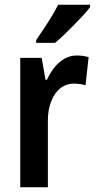

<svg xmlns="http://www.w3.org/2000/svg" viewBox="-20 -786 402 806"><path d="M302 -553Q314 -553 326.5 -551.5Q339 -550 352 -546L339 -428Q329 -431 317 -433Q305 -435 290 -435Q267 -435 247 -424.5Q227 -414 212.5 -393.5Q198 -373 189.5 -344.5Q181 -316 181 -280V0H65V-543H155L171 -451H177Q190 -480 208.5 -503Q227 -526 250.5 -539.5Q274 -553 302 -553ZM358 -756Q348 -742 330 -722.5Q312 -703 291 -681.5Q270 -660 249.5 -640.5Q229 -621 211 -606H132V-618Q149 -643 166 -668.5Q183 -694 198 -719Q213 -744 224 -766H358Z"/></svg>

Font: Noto Sans Khmer Condensed SemiBold
Style: Regular
Weight: 600
Width: 3
Designer: Danh Hong and the Monotype Design Team
Foundry: Monotype Imaging Inc.
Version: Version 2.004